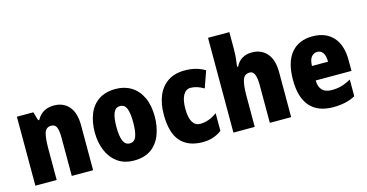

<svg xmlns="http://www.w3.org/2000/svg" viewBox="-78 -1118 2839 1487"><g transform="rotate(-15 1341.0 -375.0)"><path d="M353 -563Q429 -563 473.5 -511.5Q518 -460 518 -360V0H347V-306Q347 -361 336 -389Q325 -417 293 -417Q253 -417 239.5 -378.5Q226 -340 226 -250V0H55V-553H187L207 -484H216Q259 -563 353 -563Z M1087 -278Q1087 -201 1062.5 -135Q1038 -69 984.5 -29.5Q931 10 846 10Q767 10 713.5 -29Q660 -68 633 -133.5Q606 -199 606 -278Q606 -361 632 -425.5Q658 -490 712 -526.5Q766 -563 848 -563Q919 -563 973 -529.5Q1027 -496 1057 -432.5Q1087 -369 1087 -278ZM779 -277Q779 -203 795 -165Q811 -127 847 -127Q884 -127 899 -165Q914 -203 914 -278Q914 -352 899 -389Q884 -426 847 -426Q811 -426 795 -389Q779 -352 779 -277Z M1396 10Q1280 10 1219 -58.5Q1158 -127 1158 -274Q1158 -361 1185.5 -426Q1213 -491 1267.5 -527Q1322 -563 1403 -563Q1450 -563 1489.5 -552.5Q1529 -542 1564 -521L1517 -388Q1490 -404 1464 -412.5Q1438 -421 1411 -421Q1374 -421 1352.5 -383.5Q1331 -346 1331 -274Q1331 -202 1352.5 -167Q1374 -132 1414 -132Q1483 -132 1549 -181V-39Q1517 -15 1479.5 -2.5Q1442 10 1396 10Z M1814 -630Q1814 -588 1810.5 -551.5Q1807 -515 1802 -485H1811Q1849 -563 1941 -563Q2016 -563 2061 -511.5Q2106 -460 2106 -360V0H1935V-306Q1935 -417 1885 -417Q1842 -417 1828 -375.5Q1814 -334 1814 -250V0H1643V-760H1814Z M2426 -562Q2531 -562 2590.5 -497.5Q2650 -433 2650 -310V-225H2363Q2365 -121 2465 -121Q2508 -121 2543.5 -131Q2579 -141 2620 -164V-30Q2549 10 2442 10Q2320 10 2257 -61.5Q2194 -133 2194 -274Q2194 -416 2254.5 -489Q2315 -562 2426 -562ZM2431 -436Q2403 -436 2384.5 -414Q2366 -392 2364 -341H2493Q2493 -389 2476.5 -412.5Q2460 -436 2431 -436Z"/></g></svg>

Font: Noto Sans Tamil Condensed Black
Style: Regular
Weight: 900
Width: 3
Designer: Jelle Bosma - Monotype Design Team
Foundry: Monotype Imaging Inc.
Version: Version 2.004; ttfautohint (v1.8.4.7-5d5b)